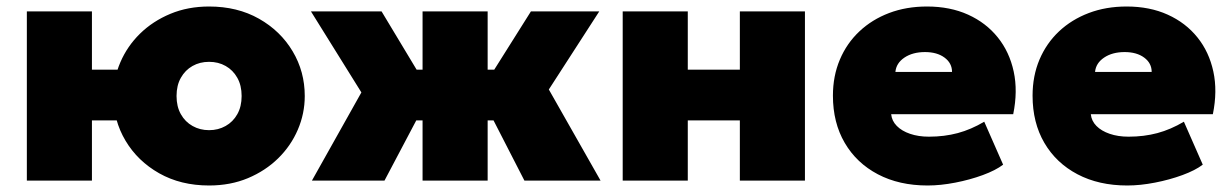

<svg xmlns="http://www.w3.org/2000/svg" viewBox="-20 -555 3778 590"><path d="M62.5 0V-520H262.5V-341H422.5V-185H262.5V0ZM622.5 15Q535.5 15 469.2 -22.5Q403 -60 365.8 -122.5Q328.5 -185 328.5 -260Q328.5 -314 349.8 -363.5Q371 -413 410.2 -451.5Q449.5 -490 503.5 -512.5Q557.5 -535 622.5 -535Q709.5 -535 775.8 -497.5Q842 -460 879.2 -397.5Q916.5 -335 916.5 -260Q916.5 -206 895.2 -156.5Q874 -107 834.8 -68.5Q795.5 -30 741.8 -7.5Q688 15 622.5 15ZM622.5 -155Q650.5 -155 673.2 -167.8Q696 -180.5 709.2 -204Q722.5 -227.5 722.5 -260Q722.5 -292.5 709.2 -316Q696 -339.5 673.5 -352.2Q651 -365 622.5 -365Q594 -365 571.5 -352.2Q549 -339.5 535.8 -316Q522.5 -292.5 522.5 -260Q522.5 -227.5 535.8 -204Q549 -180.5 571.8 -167.8Q594.5 -155 622.5 -155Z M1278.5 0V-185H1131.5V-341H1278.5V-520H1478.5V-341H1624.5V-185H1478.5V0ZM938.5 0 1090.5 -271 935.5 -520H1152.5L1303.5 -269L1161.5 0ZM1591.5 0 1453.5 -269 1611.5 -520H1821.5L1666.5 -280L1825.5 0Z M1893.5 0V-520H2093.5V-341H2253.5V-520H2453.5V0H2253.5V-185H2093.5V0Z M2830.5 15Q2743 15 2677.5 -19.5Q2612 -54 2575.8 -116Q2539.5 -178 2539.5 -261Q2539.5 -321.5 2560.8 -371.8Q2582 -422 2620.8 -458.5Q2659.5 -495 2712.2 -515Q2765 -535 2828.5 -535Q2899.5 -535 2954.8 -510Q3010 -485 3046 -440.2Q3082 -395.5 3095 -335.2Q3108 -275 3093.5 -204H2718.5Q2720.5 -183.5 2735.8 -168Q2751 -152.5 2776.5 -143.8Q2802 -135 2834.5 -135Q2882 -135 2923 -146Q2964 -157 3004.5 -181L3062.5 -49Q3039.5 -31.5 3000 -17Q2960.5 -2.5 2915.5 6.2Q2870.5 15 2830.5 15ZM2731.5 -334H2905.5Q2905.5 -361 2882.5 -378Q2859.5 -395 2822.5 -395Q2784.5 -395 2759.2 -378Q2734 -361 2731.5 -334Z M3444 15Q3356.5 15 3291 -19.5Q3225.5 -54 3189.2 -116Q3153 -178 3153 -261Q3153 -321.5 3174.2 -371.8Q3195.5 -422 3234.2 -458.5Q3273 -495 3325.8 -515Q3378.5 -535 3442 -535Q3513 -535 3568.2 -510Q3623.5 -485 3659.5 -440.2Q3695.5 -395.5 3708.5 -335.2Q3721.5 -275 3707 -204H3332Q3334 -183.5 3349.2 -168Q3364.5 -152.5 3390 -143.8Q3415.5 -135 3448 -135Q3495.5 -135 3536.5 -146Q3577.5 -157 3618 -181L3676 -49Q3653 -31.5 3613.5 -17Q3574 -2.5 3529 6.2Q3484 15 3444 15ZM3345 -334H3519Q3519 -361 3496 -378Q3473 -395 3436 -395Q3398 -395 3372.8 -378Q3347.5 -361 3345 -334Z"/></svg>

Font: Geologica Black
Style: Regular
Weight: 900
Designer: Sindre Bremnes, Frode Helland
Foundry: Monokrom Skriftforlag AS
Version: Version 1.010;gftools[0.9.28]